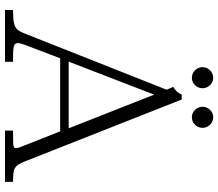

<svg xmlns="http://www.w3.org/2000/svg" viewBox="-72 -798 870 766"><g transform="rotate(90 363.0 -415.0)"><path d="M114.5 -80.5 338 -645 326.5 -671.5Q337 -677 345.5 -686.2Q354 -695.5 357 -705H377L621.5 -85.5Q631.5 -59.5 640.2 -48.8Q649 -38 662.5 -35Q676 -32 705.5 -32V0H501V-32Q537 -32 549.5 -32.5Q562 -33 566.5 -35.2Q571 -37.5 571 -43.5Q571 -48 569.5 -53.5Q568 -59 564.5 -67L504 -220H212.5L159.5 -80.5Q156.5 -72 154.2 -64.8Q152 -57.5 152 -51Q152 -42 158.5 -38Q165 -34 179.2 -33Q193.5 -32 226.5 -32V0H20V-32Q55.5 -32 72.2 -35.8Q89 -39.5 97.5 -49Q106 -58.5 114.5 -80.5ZM492 -254 357.5 -595 226 -254ZM406 -788Q406 -799.5 411.8 -809.2Q417.5 -819 427 -824.8Q436.5 -830.5 448 -830.5Q459 -830.5 468.8 -824.8Q478.5 -819 484.2 -809.2Q490 -799.5 490 -788Q490 -776.5 484.2 -766.8Q478.5 -757 468.8 -751.2Q459 -745.5 448 -745.5Q436.5 -745.5 427 -751.2Q417.5 -757 411.8 -766.8Q406 -776.5 406 -788ZM248 -788Q248 -799.5 253.8 -809.2Q259.5 -819 269.2 -824.8Q279 -830.5 290.5 -830.5Q301.5 -830.5 311 -824.8Q320.5 -819 326.2 -809.2Q332 -799.5 332 -788Q332 -776.5 326.2 -766.8Q320.5 -757 311 -751.2Q301.5 -745.5 290.5 -745.5Q279 -745.5 269.2 -751.2Q259.5 -757 253.8 -766.8Q248 -776.5 248 -788Z"/></g></svg>

Font: Didactic
Style: Regular
Weight: 400
Designer: Tyler Finck
Foundry: Etcetera Type Co
Version: Version 3.007;FEAKit 1.0